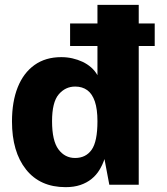

<svg xmlns="http://www.w3.org/2000/svg" viewBox="-20 -763 689 793"><path d="M619 -666V-573H269.5V-666ZM251 10Q145.5 10 87.5 -63Q29.5 -136 29.5 -261.5Q29.5 -343 53.2 -402.5Q77 -462 122.5 -494.5Q168 -527 233 -527Q257 -527 279 -522Q301 -517 320.8 -507.8Q340.5 -498.5 356.2 -484.8Q372 -471 382.5 -452.5V-743H553V0H431.5L411.5 -106Q403.5 -82 390.5 -60.8Q377.5 -39.5 358 -23.8Q338.5 -8 312 1Q285.5 10 251 10ZM290 -110.5Q334.5 -110.5 358.5 -144.5Q382.5 -178.5 382.5 -262.5Q382.5 -312 371.8 -343.8Q361 -375.5 340.5 -390.5Q320 -405.5 290.5 -405.5Q250 -405.5 222.5 -373.2Q195 -341 195 -262.5Q195 -181.5 221.5 -146Q248 -110.5 290 -110.5Z"/></svg>

Font: Public Sans ExtraBold
Style: Regular
Weight: 800
Designer: The Public Sans Project Authors: Dan O. Williams and USWDS (Libre Franklin designed by Pablo Impallari and Rodrigo Fuenz
Version: Version 1.007